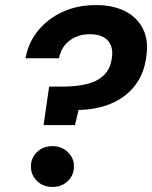

<svg xmlns="http://www.w3.org/2000/svg" viewBox="-20 -732 600 758"><path d="M152 -238 174 -390H224Q263 -390 297 -395Q331 -400 357.5 -412.5Q384 -425 401 -447.5Q418 -470 422 -506Q426 -534 417 -554.5Q408 -575 387 -586Q366 -597 335 -597Q302 -597 276.5 -585Q251 -573 234.5 -552Q218 -531 213 -502H81Q91 -562 129 -609.5Q167 -657 226 -684.5Q285 -712 359 -712Q425 -712 472.5 -688.5Q520 -665 543.5 -620Q567 -575 558 -512Q550 -442 513 -394.5Q476 -347 418.5 -323Q361 -299 290 -298L276 -238ZM187 6Q150 6 126 -17.5Q102 -41 102 -75Q102 -108 126 -131.5Q150 -155 187 -155Q224 -155 248 -131.5Q272 -108 272 -75Q272 -41 248 -17.5Q224 6 187 6Z"/></svg>

Font: DM Sans 11pt ExtraBold
Style: Italic
Weight: 800
Italic angle: -10°
Version: Version 4.004;gftools[0.9.30]